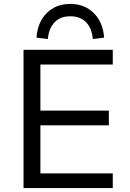

<svg xmlns="http://www.w3.org/2000/svg" viewBox="-20 -959 664 979"><path d="M100 0V-705H555V-630H186V-395H535V-320H186V-75H555V0ZM224 -760 166 -767Q172 -847 219 -893Q266 -939 338 -939Q411 -939 458 -892.5Q505 -846 511 -767L453 -760Q449 -814 419.5 -845Q390 -876 338 -876Q288 -876 258.5 -845.5Q229 -815 224 -760Z"/></svg>

Font: Nunito Sans 9pt
Style: Regular
Weight: 400
Version: Version 3.101;gftools[0.9.27]